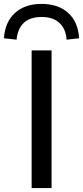

<svg xmlns="http://www.w3.org/2000/svg" viewBox="-59 -963 425 983"><path d="M103 0V-705H205V0ZM26 -760 -39 -767Q-33 -851 18 -897Q69 -943 154 -943Q239 -943 290 -897Q341 -851 346 -767L282 -760Q278 -815 245.5 -845.5Q213 -876 154 -876Q95 -876 63 -846Q31 -816 26 -760Z"/></svg>

Font: Nunito Sans 10pt SemiExpanded Medium
Style: Regular
Weight: 500
Width: 6
Designer: Vernon Adams
Foundry: Vernon Adams
Version: Version 3.101;gftools[0.9.27]